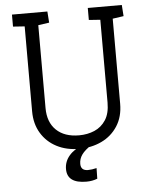

<svg xmlns="http://www.w3.org/2000/svg" viewBox="-58 -738 744 956"><g transform="rotate(-5 314.0 -260.5)"><path d="M313 4Q250 4 201 -21.5Q152 -47 124 -93.5Q96 -140 96 -202V-627L38 -631V-691H215L219 -635L164 -627V-213Q164 -142 205 -102.5Q246 -63 319 -63Q361 -63 396 -78Q431 -93 452.5 -126Q474 -159 474 -213V-627L417 -631V-691H587L591 -635L536 -627V-202Q536 -137 506 -90.5Q476 -44 425.5 -20Q375 4 313 4ZM335 170Q239 170 239 99Q239 61 264.5 31.5Q290 2 342 -19L376 -10Q342 12 327 33Q312 54 312 79Q312 113 348 113Q367 113 391 107L390 160Q365 170 335 170Z"/></g></svg>

Font: Kreon Light Light
Style: Regular
Weight: 300
Version: Version 2.002